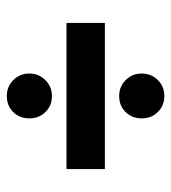

<svg xmlns="http://www.w3.org/2000/svg" viewBox="11 -561 507 569"><g transform="rotate(-90 264.5 -276.5)"><path d="M216.8 -395.5Q198.2 -414.6 198.2 -442.9Q198.2 -471.7 216.8 -490.7Q235.4 -509.8 264.2 -509.8Q292.5 -509.8 311.5 -490.7Q331.1 -471.2 331.1 -442.9Q331.1 -415 311.5 -395.5Q292 -376 264.2 -376Q235.8 -376 216.8 -395.5ZM47.9 -333H481V-219.2H47.9ZM216.8 -62.5Q198.2 -81.5 198.2 -109.9Q198.2 -138.7 216.8 -157.7Q235.4 -176.8 264.2 -176.8Q292.5 -176.8 311.5 -157.7Q331.1 -138.2 331.1 -109.9Q331.1 -82 312 -62.5Q293 -43 264.2 -43Q235.8 -43 216.8 -62.5Z"/></g></svg>

Font: D-DIN Exp
Style: DINExp-Bold
Weight: 700
Width: 7
Designer: Charles Nix
Foundry: Datto Inc.
Version: Version 1.00